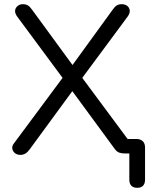

<svg xmlns="http://www.w3.org/2000/svg" viewBox="-20 -732 712 916"><path d="M635 164Q616 164 606.5 154Q597 144 597 125V-18L614 0H573Q560 0 548.5 -4Q537 -8 527 -22L309 -319H341L122 -20Q112 -6 101 0.5Q90 7 78 7Q61 7 50.5 -2Q40 -11 38.5 -24Q37 -37 48 -50L290 -376V-345L62 -653Q51 -668 52 -681Q53 -694 63.5 -703Q74 -712 89 -712Q103 -712 112.5 -706.5Q122 -701 132 -687L339 -404H313L517 -685Q527 -700 537 -706Q547 -712 561 -712Q577 -712 587.5 -703.5Q598 -695 599 -681.5Q600 -668 589 -653L361 -345V-376L611 -39L566 -69H630Q650 -69 661 -58.5Q672 -48 672 -28V125Q672 144 662.5 154Q653 164 635 164Z"/></svg>

Font: Nunito
Style: Regular
Weight: 400
Designer: Vernon Adams
Foundry: Vernon Adams
Version: Version 3.602